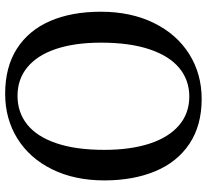

<svg xmlns="http://www.w3.org/2000/svg" viewBox="-48 -744 802 745"><g transform="rotate(-90 352.5 -371.0)"><path d="M25.5 -366.5Q25.5 -482.5 68.8 -569.8Q112 -657 188.2 -704.2Q264.5 -751.5 361.5 -751.5Q465.5 -751.5 536.8 -705.8Q608 -660 644 -576.8Q680 -493.5 680 -380.5Q680 -263.5 636.5 -174.8Q593 -86 516 -37.5Q439 11 341.5 11Q238.5 11 167.5 -36.5Q96.5 -84 61 -169.2Q25.5 -254.5 25.5 -366.5ZM144 -366.5Q144 -265.5 168.2 -191.2Q192.5 -117 239 -77Q285.5 -37 351 -37Q414.5 -37 461.5 -75.8Q508.5 -114.5 534.2 -191.5Q560 -268.5 560 -380Q560 -480 536 -552.8Q512 -625.5 465.5 -664.5Q419 -703.5 353.5 -703.5Q289.5 -703.5 242.5 -666Q195.5 -628.5 169.8 -553Q144 -477.5 144 -366.5Z"/></g></svg>

Font: Merriweather 12pt
Style: Regular
Weight: 400
Designer: Eben Sorkin
Foundry: Eben Sorkin
Version: Version 2.100